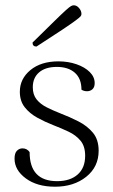

<svg xmlns="http://www.w3.org/2000/svg" viewBox="-20 -694 428 726"><path d="M188 12Q120 12 77.5 -19.5Q35 -51 35 -94Q35 -115 44 -124Q53 -133 65 -133Q82 -133 92 -119Q92 -9 196 -9Q245 -9 273.5 -34Q302 -59 302 -105Q302 -141 284.5 -162Q267 -183 239.5 -196Q212 -209 181 -221Q150 -233 121 -249Q92 -265 73.5 -288.5Q55 -312 55 -347Q55 -396 95 -429Q135 -462 201 -462Q238 -462 269.5 -451Q301 -440 319.5 -421.5Q338 -403 338 -380Q338 -364 329.5 -356.5Q321 -349 309 -349Q297 -349 288 -355Q288 -397 263 -419Q238 -441 195 -441Q152 -441 128 -420.5Q104 -400 104 -364Q104 -336 118.5 -318Q133 -300 157 -288Q181 -276 209 -265Q243 -252 276.5 -235Q310 -218 331.5 -192Q353 -166 353 -124Q353 -63 306 -25.5Q259 12 188 12ZM118 -518Q103 -518 103 -533Q155 -584 184.5 -613Q214 -642 228.5 -655Q243 -668 248.5 -671Q254 -674 259 -674Q270 -674 279 -663.5Q288 -653 288 -641Q288 -636 284 -631.5Q280 -627 264.5 -615.5Q249 -604 214.5 -581Q180 -558 118 -518Z"/></svg>

Font: Petrona ExtraLight
Style: Regular
Weight: 200
Designer: Ringo R. Seeber
Foundry: Ringo R. Seeber
Version: Version 2.001; ttfautohint (v1.8.3)